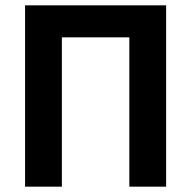

<svg xmlns="http://www.w3.org/2000/svg" viewBox="-20 -700 717 720"><path d="M465 0V-560H212V0H74V-680H603V0Z"/></svg>

Font: Titillium Web[RUS by Daymarius]
Style: Bold
Weight: 700
Designer: Cyrillization by Daymarius
Foundry: Cyrillization by Daymarius
Version: Version 1.002 September 11, 2018